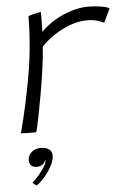

<svg xmlns="http://www.w3.org/2000/svg" viewBox="-54 -574 574 851"><g transform="rotate(-5 232.5 -149.0)"><path d="M159 -440Q184 -466.5 219.5 -488Q255 -509.5 294.8 -521.8Q334.5 -534 371 -534Q398 -534 425.2 -529.8Q452.5 -525.5 465 -518.5L435.5 -457Q424.5 -462.5 406.5 -468.2Q388.5 -474 358 -474Q324 -474 286.2 -460.5Q248.5 -447 214 -424.2Q179.5 -401.5 155 -374.5Q152.5 -335.5 145.2 -281.8Q138 -228 128.2 -172.2Q118.5 -116.5 109.2 -70.2Q100 -24 93.5 0Q81 1 60.2 0.8Q39.5 0.5 25 -0.5Q58 -125 80.5 -254.5Q103 -384 103.5 -515.5Q113.5 -519 133.2 -523.5Q153 -528 160 -528.5Q160 -509.5 160 -482.5Q160 -455.5 159 -440ZM75 236Q72.5 234.5 66.2 230.2Q60 226 57 221.5Q68.5 212 84 194.5Q99.5 177 111 159Q122.5 141 123 129.5Q123 127 122.5 126Q119.5 136 109.8 144.8Q100 153.5 83 153.5Q65 153.5 57 144.5Q49 135.5 49 121Q49 101.5 65 86.5Q81 71.5 106.5 71.5Q129 71.5 142.8 81.2Q156.5 91 156.5 109Q156.5 129.5 144 153.8Q131.5 178 112.8 200Q94 222 75 236Z"/></g></svg>

Font: Grandstander ExtraLight
Style: Italic
Weight: 200
Italic angle: -15°
Designer: Tyler Finck
Foundry: Etcetera Type Co
Version: Version 1.200; ttfautohint (v1.8.3)